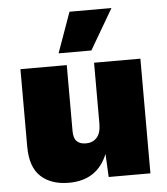

<svg xmlns="http://www.w3.org/2000/svg" viewBox="-53 -777 724 834"><g transform="rotate(-5 309.5 -360.0)"><path d="M214 10Q137 10 92 -31.5Q47 -73 47 -163V-500H249V-213Q249 -182 262.5 -168Q276 -154 303 -154Q332 -154 350 -173.5Q368 -193 368 -235V-500H570V0H388L383 -101Q338 10 214 10ZM281 -730H464L361 -554H218Z"/></g></svg>

Font: Prodigy Sans ExtraBold
Style: Regular
Weight: 800
Designer: Wei Huang
Foundry: Wei Huang
Version: Version 1.003; ttfautohint (v1.8.3)